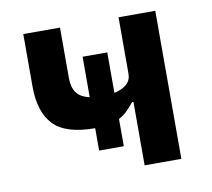

<svg xmlns="http://www.w3.org/2000/svg" viewBox="-63 -587 727 659"><g transform="rotate(-10 300.0 -258.0)"><path d="M390 -221H385Q374 -207 360.5 -193.5Q347 -180 331 -172V-77H245V-155Q143 -155 100.5 -199.5Q58 -244 58 -333V-516H186V-340Q186 -308 199.5 -289Q213 -270 245 -263V-404H331V-263Q359 -269 374.5 -283Q390 -297 390 -319V-516H518V0H390Z"/></g></svg>

Font: IBM Plex Mono SemiBold
Style: Regular
Weight: 600
Monospace: yes
Designer: Mike Abbink, Paul van der Laan, Pieter van Rosmalen
Foundry: Bold Monday
Version: Version 2.3